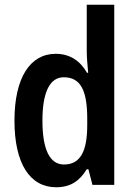

<svg xmlns="http://www.w3.org/2000/svg" viewBox="-20 -780 568 810"><path d="M217 10C278 10 316 -17 346 -66H353L370 0H462V-760H346V-563C346 -538 349 -505 352 -473H347C318 -524 274 -553 215 -553C107 -553 41 -452 41 -271C41 -90 106 10 217 10ZM250 -86C190 -86 159 -149 159 -271C159 -389 189 -454 249 -454C321 -454 348 -397 348 -279V-252C348 -140 318 -86 250 -86Z"/></svg>

Font: Noto Sans Arabic UI Cn SmBd
Style: Regular
Weight: 600
Width: 3
Designer: Monotype Design Team, Nadine Chahine and Nizar Qandah
Foundry: Monotype Imaging Inc.
Version: Version 2.010